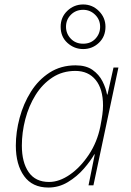

<svg xmlns="http://www.w3.org/2000/svg" viewBox="-20 -831 587 861"><path d="M197 10Q125 10 88 -41.5Q51 -93 51 -178Q51 -239 68 -302.5Q85 -366 118.5 -419.5Q152 -473 202.5 -505.5Q253 -538 319 -538Q366 -538 395 -517.5Q424 -497 439.5 -466.5Q455 -436 460 -407H462L489 -528H511L399 0H377L405 -139H403Q386 -109 355.5 -74Q325 -39 284.5 -14.5Q244 10 197 10ZM200 -15Q246 -15 293.5 -48Q341 -81 378.5 -137.5Q416 -194 430 -264Q436 -295 439 -317Q442 -339 442 -358Q442 -432 409 -472.5Q376 -513 318 -513Q260 -513 215 -483.5Q170 -454 139.5 -405Q109 -356 93.5 -296.5Q78 -237 78 -178Q78 -103 108.5 -59Q139 -15 200 -15ZM353 -611Q313 -611 282.5 -638.5Q252 -666 252 -711Q252 -754 282 -782.5Q312 -811 353 -811Q394 -811 423.5 -781.5Q453 -752 453 -711Q453 -667 423.5 -639Q394 -611 353 -611ZM353 -635Q387 -635 408 -657.5Q429 -680 429 -711Q429 -743 406.5 -765Q384 -787 353 -787Q320 -787 298 -765Q276 -743 276 -711Q276 -680 297.5 -657.5Q319 -635 353 -635Z"/></svg>

Font: Noto Sans Thin
Style: Italic
Weight: 100
Italic angle: -12°
Designer: Monotype Design Team
Foundry: Monotype Imaging Inc.
Version: Version 2.013; ttfautohint (v1.8.4.7-5d5b)